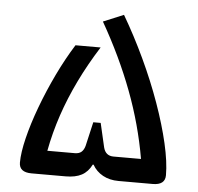

<svg xmlns="http://www.w3.org/2000/svg" viewBox="-48 -674 747 723"><g transform="rotate(5 326.0 -312.5)"><path d="M97 0Q50 0 50 -37Q50 -74 63.5 -129.5Q77 -185 101 -249.5Q125 -314 155.5 -377.5Q186 -441 220 -495H315Q272 -427 239.5 -360Q207 -293 184.5 -226Q162 -159 149 -90H253Q269 -90 278 -98Q287 -106 291 -121L312 -212H340L361 -121Q369 -90 399 -90H503Q481 -218 434 -342.5Q387 -467 315 -593L392 -625Q436 -550 474.5 -468Q513 -386 541.5 -306Q570 -226 586 -156.5Q602 -87 602 -37Q602 0 555 0H426Q392 0 366.5 -14Q341 -28 327 -53H324Q310 -25 286.5 -12.5Q263 0 226 0Z"/></g></svg>

Font: Changa
Style: Regular
Weight: 400
Designer: Eduardo Rodriguez Tunni
Foundry: Eduardo Rodriguez Tunni
Version: Version 3.003